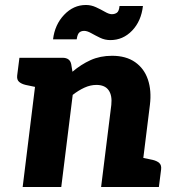

<svg xmlns="http://www.w3.org/2000/svg" viewBox="-20 -751 710 771"><path d="M71 0 135 -519H231Q261 -519 266 -493L271 -463Q305 -492 343.5 -509.5Q382 -527 430 -527Q486 -527 522.5 -501.5Q559 -476 574 -431.5Q589 -387 582 -330L541 0H386L427 -330Q431 -368 416 -389Q401 -410 367 -410Q343 -410 319 -399Q295 -388 272 -370L226 0ZM521 0 550 -118 593 -109Q610 -105 619.5 -96.5Q629 -88 627 -71L618 0ZM155 -519 126 -401 83 -410Q66 -414 56.5 -422.5Q47 -431 49 -448L58 -519ZM429 -694Q441 -694 449.5 -700Q458 -706 460 -727H554Q547 -666 510.5 -628Q474 -590 423 -590Q401 -590 381.5 -599.5Q362 -609 346 -618Q330 -627 318 -627Q306 -627 298.5 -620.5Q291 -614 288 -593H193Q200 -652 237.5 -691.5Q275 -731 325 -731Q346 -731 365.5 -722Q385 -713 401.5 -703.5Q418 -694 429 -694Z"/></svg>

Font: Aleo Black
Style: Italic
Weight: 900
Italic angle: -7°
Designer: Alessio Laiso
Foundry: Alessio Laiso
Version: Version 2.001;gftools[0.9.29]